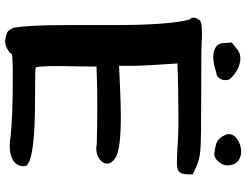

<svg xmlns="http://www.w3.org/2000/svg" viewBox="-126 -825 962 750"><g transform="rotate(90 355.0 -450.0)"><path d="M49 -725Q49 -736 57 -745Q57 -758 112 -758Q119 -758 129.5 -757.5Q140 -757 142 -757Q156 -755 355 -755Q520 -755 563 -752Q606 -749 637 -733L661 -722V-700Q660 -676 650 -668Q640 -660 618 -660Q592 -660 546.5 -663Q501 -666 456 -666Q312 -666 228 -662Q228 -660 232 -597.5Q236 -535 237 -502V-434L323 -438Q389 -441 437 -441Q567 -441 598 -419Q619 -405 619 -387Q619 -370 601 -357.5Q583 -345 560 -345Q555 -345 543 -347Q473 -349 398 -349Q332 -349 304 -348L240 -346V-329Q238 -219 238 -198Q238 -109 245 -108Q251 -106 342 -106H365Q609 -106 628 -70Q629 -67 629 -60Q629 -35 607.5 -21Q586 -7 549 -7Q533 -7 515 -10Q440 -19 280 -19Q198 -19 191 -15Q190 -9 173.5 1Q157 11 139 11Q138 11 135.5 10.5Q133 10 132 10Q111 6 104.5 1.5Q98 -3 89 -20Q78 -75 78 -233V-410Q78 -625 57 -708Q49 -716 49 -725ZM146 -874 167 -891Q184 -908 208 -908Q231 -908 254.5 -894.5Q278 -881 290 -865Q293 -858 293 -850Q293 -835 284.5 -824.5Q276 -814 264 -814Q228 -802 203 -802Q177 -802 162 -813.5Q147 -825 148 -850ZM504 -863Q504 -883 525.5 -897Q547 -911 573 -911Q595 -911 610.5 -897.5Q626 -884 626 -857Q626 -840 612 -823Q598 -806 580 -806Q577 -806 569 -808Q542 -811 529.5 -819.5Q517 -828 507 -849Q504 -856 504 -863Z"/></g></svg>

Font: NaniFont Regular
Style: Regular
Weight: 400
Designer: Nanigashitei
Version: Version 1.036